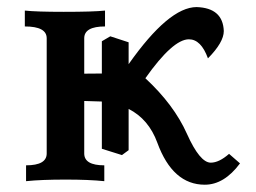

<svg xmlns="http://www.w3.org/2000/svg" viewBox="-20 -502 709 532"><path d="M547.4 9.8Q458.5 9.8 416 -106.4Q392.1 -171.9 336.4 -200.2V-85.9L317.9 -72.3L262.2 -89.8V-220.7L213.4 -222.2V-76.7Q213.4 -43.9 269 -43.9V0Q226.1 -4.4 162.1 -4.4Q94.2 -4.4 52.2 0V-43.9Q109.4 -43.9 109.4 -76.7V-396Q109.4 -428.7 48.8 -428.7V-472.7Q81.1 -469.2 156.7 -469.2Q238.8 -469.2 271 -472.7V-428.7Q213.4 -428.7 213.4 -396V-297.9L262.2 -298.3V-387.7L285.6 -401.4L336.4 -384.8V-324.2Q447.8 -482.4 524.9 -482.4Q597.7 -480 600.1 -416Q600.1 -384.8 556.2 -340.3Q537.1 -393.1 503.4 -393.1Q459 -393.1 382.8 -285.2Q461.9 -211.9 497.8 -131.6Q533.7 -51.3 564 -51.3Q586.9 -51.3 614.7 -75.7L645 -49.3Q601.1 9.8 547.4 9.8Z"/></svg>

Font: Kelvinch
Style: Bold
Weight: 700
Designer: Paul James Miller
Foundry: High-Logic / Made with FontCreator
Version: Version 3.501;March 28, 2021;FontCreator 13.0.0.2683 64-bit